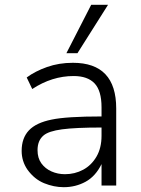

<svg xmlns="http://www.w3.org/2000/svg" viewBox="-20 -771 584 798"><path d="M245 7Q204 7 163.5 -9.5Q123 -26 94 -66Q70 -101 70 -144Q70 -197 100 -229Q130 -261 195 -274Q257 -287 402 -287V-325Q402 -394 373 -424.5Q344 -455 286 -455Q196 -455 114 -401L91 -449Q126 -475 175.5 -492.5Q225 -510 283 -510Q463 -510 463 -320V0H402V-89Q377 -38 335.5 -15.5Q294 7 245 7ZM250 -47Q291 -47 325.5 -65.5Q360 -84 381 -120Q402 -156 402 -207V-241Q294 -241 238 -233.5Q182 -226 161 -208Q136 -187 136 -147Q136 -114 152 -92Q168 -70 194 -58.5Q220 -47 250 -47ZM256 -550 359 -751H429L302 -550Z"/></svg>

Font: Winston Light
Style: Regular
Weight: 300
Designer: Original fonts by Vernon Adams / Changes by Cristiano Sobral
Foundry: Original fonts by Vernon Adams / Changes by Cristiano Sobral
Version: Version 2.503;July 17, 2020;FontCreator 13.0.0.2655 64-bit